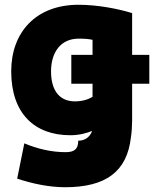

<svg xmlns="http://www.w3.org/2000/svg" viewBox="-20 -576 646 805"><path d="M308 14C342 14 360 -8 366 -27C346 -19 315 -9 275 -9C124 -9 27 -101 27 -277C27 -442 132 -556 309 -556C390 -556 476 -539 534 -521V-346H606V-225H534V-71C534 -52 532 -17 529 -1C513 144 423 209 253 209C186 209 115 194 52 173L82 25C136 48 196 62 255 62C292 62 308 49 308 14ZM368 -170V-225H279V-346H368V-409C355 -412 339 -414 310 -414C234 -414 194 -356 194 -277C194 -191 234 -151 294 -151C325 -151 350 -159 368 -170Z"/></svg>

Font: Repo ExtraBold
Style: Bold
Weight: 700
Designer: Stefan Peev
Foundry: Context Ltd
Version: Version 1.502